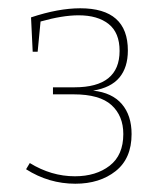

<svg xmlns="http://www.w3.org/2000/svg" viewBox="-20 -786 402 464"><path d="M298 -462Q298 -403 259.5 -372.5Q221 -342 162 -342Q98 -342 43 -377L52 -392Q104 -360 161 -360Q212 -360 245 -385.5Q278 -411 278 -462Q278 -506 249.5 -532Q221 -558 158 -558H108V-575H160Q269 -575 269 -663Q269 -707 242.5 -728Q216 -749 170 -749Q131 -749 78 -734L71 -661H59L55 -744Q121 -766 174 -766Q289 -766 289 -664Q289 -623 268.5 -598.5Q248 -574 205 -567Q251 -562 274.5 -534.5Q298 -507 298 -462Z"/></svg>

Font: Bitter Pro Thin
Style: Regular
Weight: 250
Designer: Sol Matas, and Bitter project Authors
Foundry: Sol Matas
Version: Version 1.010